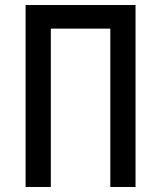

<svg xmlns="http://www.w3.org/2000/svg" viewBox="-20 -745 640 765"><path d="M82 -725H520V0H419.5V-631H182.5V0H82Z"/></svg>

Font: JuliaMono Medium
Style: Regular
Weight: 500
Monospace: yes
Designer: cormullion
Foundry: corm
Version: Version 0.054; ttfautohint (v1.8.4)